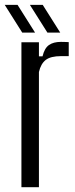

<svg xmlns="http://www.w3.org/2000/svg" viewBox="-35 -775 310 795"><path d="M53.7 0V-600H126.2V-541.7H141.1Q149.2 -575.5 167.7 -588.5Q186.2 -601.6 217.3 -601.6Q225.9 -601.6 234.8 -601.2Q243.6 -600.8 249.6 -600.6V-542.6H218.1Q174.9 -542.6 154.5 -526.9Q134.1 -511.2 126.2 -476.8V0ZM161.3 -640 88.8 -754.8H141.9L214.4 -640ZM57.1 -640 -15.4 -754.8H37.7L110.2 -640Z"/></svg>

Font: Big Shoulders Thin
Style: Regular
Weight: 100
Designer: Patric King
Foundry: XO Type Co
Version: Version 2.002